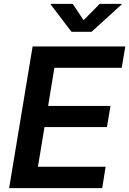

<svg xmlns="http://www.w3.org/2000/svg" viewBox="-20 -966 664 986"><path d="M26.9 0 147.5 -727.5H623.5L605 -617.7H259.3L227.1 -421.9H547.4L529.3 -313.5H208.5L174.8 -109.9H522.5L504.9 0ZM353.5 -946.3 409.2 -862.3 492.2 -946.3H605L604.5 -942.9L450.2 -802.7H347.2L240.2 -942.9L241.2 -946.3Z"/></svg>

Font: Inter 16pt SemiBold
Style: Italic
Weight: 600
Italic angle: -9.3988°
Version: Version 4.001;git-66647c0bb